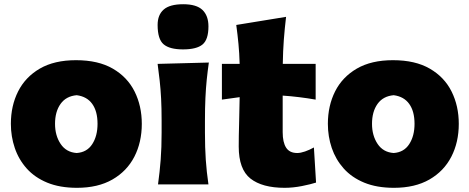

<svg xmlns="http://www.w3.org/2000/svg" viewBox="-20 -877 2232 913"><path d="M346.2 16.1Q264.2 16.1 204.6 -8.5Q145 -33.2 106.9 -75.9Q68.8 -118.7 50.3 -173.3Q31.7 -228 31.7 -288.1Q31.7 -374 66.2 -442.4Q100.6 -510.7 169.4 -550.8Q238.3 -590.8 341.3 -590.8Q447.3 -590.8 516.6 -550.5Q585.9 -510.3 620.1 -441.7Q654.3 -373 654.3 -288.1Q654.3 -200.7 618.9 -131.8Q583.5 -63 514.6 -23.4Q445.8 16.1 346.2 16.1ZM344.7 -149.4Q393.6 -152.8 418.7 -191.7Q443.8 -230.5 443.8 -288.1Q443.8 -347.7 418.7 -382.8Q393.6 -418 344.7 -424.3Q294.4 -419.9 268.1 -383.1Q241.7 -346.2 241.7 -288.1Q241.7 -232.4 268.3 -192.6Q294.9 -152.8 344.7 -149.4Z M731.4 0Q739.7 -60.5 744.1 -117.7Q748.5 -174.8 748.5 -246.6V-303.2Q748.5 -362.8 746.1 -408.4Q743.7 -454.1 739.3 -493.7Q734.9 -533.2 729.5 -573.2L973.1 -579.6Q967.3 -538.6 963.1 -498.3Q959 -458 956.8 -411.1Q954.6 -364.3 954.6 -303.2V-246.6Q954.6 -174.8 958.5 -117.7Q962.4 -60.5 971.2 0ZM850.1 -642.1Q786.6 -642.1 758.1 -666.3Q729.5 -690.4 729.5 -758.3Q729.5 -806.2 758.3 -831.5Q787.1 -856.9 851.1 -856.9Q914.6 -856.9 942.9 -829.6Q971.2 -802.2 971.2 -751.5Q971.2 -688.5 942.9 -665.3Q914.6 -642.1 850.1 -642.1Z M1333.5 16.1Q1227.1 16.1 1171.1 -27.8Q1115.2 -71.8 1115.2 -180.2Q1115.2 -230 1116.9 -286.1Q1118.7 -342.3 1119.6 -415L1035.2 -403.3V-573.2H1119.6Q1118.2 -624 1114 -667.7Q1109.9 -711.4 1103.5 -758.3L1340.3 -796.9Q1333.5 -739.3 1329.6 -687.3Q1325.7 -635.3 1324.7 -573.2H1481V-403.3Q1441.9 -410.2 1402.1 -415Q1362.3 -419.9 1324.2 -422.4V-248.5Q1324.2 -200.2 1340.6 -174.8Q1356.9 -149.4 1393.6 -149.4Q1409.2 -149.4 1430.4 -156.7Q1451.7 -164.1 1472.7 -175.8L1482.9 -8.8Q1459 -1 1416.3 7.6Q1373.5 16.1 1333.5 16.1Z M1853.5 16.1Q1771.5 16.1 1711.9 -8.5Q1652.3 -33.2 1614.3 -75.9Q1576.2 -118.7 1557.6 -173.3Q1539.1 -228 1539.1 -288.1Q1539.1 -374 1573.5 -442.4Q1607.9 -510.7 1676.8 -550.8Q1745.6 -590.8 1848.6 -590.8Q1954.6 -590.8 2023.9 -550.5Q2093.3 -510.3 2127.4 -441.7Q2161.6 -373 2161.6 -288.1Q2161.6 -200.7 2126.2 -131.8Q2090.8 -63 2022 -23.4Q1953.1 16.1 1853.5 16.1ZM1852.1 -149.4Q1900.9 -152.8 1926 -191.7Q1951.2 -230.5 1951.2 -288.1Q1951.2 -347.7 1926 -382.8Q1900.9 -418 1852.1 -424.3Q1801.8 -419.9 1775.4 -383.1Q1749 -346.2 1749 -288.1Q1749 -232.4 1775.6 -192.6Q1802.2 -152.8 1852.1 -149.4Z"/></svg>

Font: Pinar-DS1-FD ExtraBold
Style: Regular
Weight: 800
Designer: Amin Abedi
Version: Version 2.000